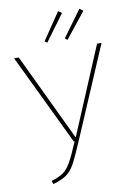

<svg xmlns="http://www.w3.org/2000/svg" viewBox="-97 -945 690 1014"><g transform="rotate(-10 248.0 -438.5)"><path d="M277 -194Q241 -110 222.5 -76Q204 -42 179 -23.5Q154 -5 105 9L99 -9Q142 -22 164 -38Q186 -54 204.5 -86.5Q223 -119 255 -194H250L16 -681H41L264 -213L461 -681H485ZM307 -873 203 -732 190 -741 288 -886ZM420 -865 311 -728 298 -738 401 -879Z"/></g></svg>

Font: Fira Sans Thin
Style: Regular
Weight: 100
Designer: bBox Type GmbH & Carrois Corporate GbR & Edenspiekermann AG
Foundry: bBox Type GmbH & Carrois Corporate GbR & Edenspiekermann AG
Version: Version 4.301